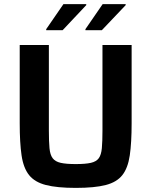

<svg xmlns="http://www.w3.org/2000/svg" viewBox="-20 -907 738 935"><path d="M349 8Q258 8 203.5 -6Q149 -20 121.5 -54.5Q94 -89 85 -150.5Q76 -212 76 -307V-688H218V-271Q218 -218 221 -185.5Q224 -153 236.5 -136.5Q249 -120 275.5 -114Q302 -108 349 -108Q396 -108 422.5 -114Q449 -120 461 -136.5Q473 -153 476 -185.5Q479 -218 479 -271V-688H621V-307Q621 -212 612 -150.5Q603 -89 576 -54.5Q549 -20 495 -6Q441 8 349 8ZM205 -760V-765L289 -887H400V-882L285 -760ZM396 -760V-765L480 -887H592V-882L476 -760Z"/></svg>

Font: Saira SemiBold
Style: Regular
Weight: 600
Designer: Hector Gatti with collaboration of the Omnibus-Type team
Foundry: Omnibus-Type
Version: Version 1.100; ttfautohint (v1.8.3)